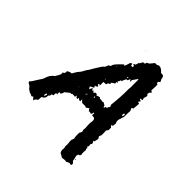

<svg xmlns="http://www.w3.org/2000/svg" viewBox="-156 -612 722 722"><g transform="rotate(45 204.5 -251.0)"><path d="M-9 -107 -12 -112Q-4 -120 3 -133L10 -144L18 -156L21 -164L24 -172Q28 -182 36 -190L40 -193L43 -196L49 -206L54 -216V-227Q57 -227 58 -226L60 -230L62 -234V-237L61 -240L65 -242L68 -244Q73 -247 76 -246Q81 -246 82 -250Q91 -266 96 -271Q102 -277 106 -286Q109 -293 117 -303L121 -310L125 -317L140 -341L143 -345Q144 -346 144 -346Q144 -348 145 -348Q152 -352 154 -360Q155 -367 164 -370L167 -379Q170 -385 181 -396Q194 -409 196 -410Q197 -410 200 -407L204 -417L207 -427Q208 -432 215 -434L218 -425Q224 -425 226 -426V-432L222 -434L219 -435Q220 -438 222 -438L225 -439L227 -441Q230 -447 231 -455L233 -453L237 -460L240 -466L245 -467H249Q249 -467 250 -469Q250 -472 251 -474L252 -475Q254 -476 256 -477Q258 -478 260 -479L267 -487L274 -496H283L288 -498L292 -500Q305 -500 316 -486L322 -485H327Q333 -480 333 -475Q333 -470 339 -460L336 -457L332 -454Q332 -446 338 -445V-430L337 -414L338 -413L340 -412L344 -408L337 -401V-398L336 -394L338 -391L341 -388Q341 -385 339.5 -380Q338 -375 337 -373Q338 -372 340 -364L334 -363L329 -362Q330 -359 333 -358H335L338 -356L332 -348L340 -345L339 -332L338 -318L331 -314L333 -309L336 -303Q335 -296 335 -271L334 -267L332 -262L331 -257L329 -252Q325 -242 331 -230L330 -224L329 -217Q326 -216 322 -214L329 -207V-194L326 -190L323 -186Q324 -181 324 -162L322 -158L320 -152L321 -150Q322 -149 323 -147Q324 -145 325 -143L322 -128Q320 -126 317 -125L320 -120L322 -114L320 -111L318 -108L319 -103V-98Q318 -97 316 -94L320 -90V-88L319 -85Q321 -83 321 -82Q322 -81 322 -80Q321 -79 321 -74V-63L322 -58Q322 -53 319 -50H317L314 -49L311 -40L314 -29L315 -23L316 -17L319 -15L322 -12Q325 -8 322 -2H321L319 -1Q318 -1 317 -2Q314 -2 312 -3L306 0L300 3Q294 1 289 2L283 3H278Q264 -5 262 -6Q256 -17 259 -26Q259 -31 258 -32Q257 -33 257 -38Q258 -44 257 -54L256 -61V-69L258 -74L260 -80Q258 -86 258 -94V-109L261 -114L263 -119V-122L262 -125L261 -127L262 -138L261 -150Q260 -161 262 -172Q264 -182 258 -188L252 -189L245 -190L246 -195V-200L245 -201L243 -202Q241 -193 240 -192Q238 -190 236 -191L233 -192Q228 -194 227 -191L223 -196L220 -201L214 -197L208 -193Q206 -195 203 -196H187Q179 -202 176 -207L177 -202V-196H174L171 -195L165 -201Q165 -200 164 -199Q164 -196 163 -194H158L156 -197L153 -202L152 -197L150 -193L144 -194H137Q136 -193 133 -191Q130 -191 129 -192Q128 -191 124 -188Q120 -185 116.5 -182Q113 -179 109 -176Q110 -175 110 -172L104 -163L101 -164H97V-152Q96 -153 91 -153Q90 -150 90 -140L86 -139L82 -137V-133L81 -129L79 -128L77 -126Q76 -124 76 -116L74 -113L71 -109Q68 -105 63 -105L62 -97V-92L61 -87Q58 -86 51 -79V-76L50 -73Q46 -75 44 -78L42 -81L40 -83L34 -79L32 -80L30 -81L25 -84H24L22 -83L18 -86L13 -89Q7 -93 6 -95Q2 -102 -6 -105Q-7 -105 -9 -107ZM164 -261V-260L163 -259L166 -255L169 -251L172 -258L175 -264Q178 -261 180 -255L182 -258L183 -260Q188 -255 189 -253L195 -259H199L202 -258L204 -256L205 -253Q206 -255 212 -257H215Q216 -258 216 -258Q218 -258 218 -259L221 -256L223 -254Q225 -255 230 -255L236 -253Q238 -254 239 -254Q240 -255 241 -255L247 -252L252 -249L253 -247L254 -244Q254 -241 257 -241Q258 -242 260 -249L263 -248H265Q266 -251 268 -255Q269 -258 272 -261Q269 -265 268 -269Q270 -284 272 -313L273 -335V-357L274 -363V-407L272 -409L265 -399L258 -389V-379L256 -382L254 -384L251 -388L249 -382L247 -377H242L239 -373L237 -368Q234 -364 234 -359H231L228 -358V-355L227 -352Q226 -351 223 -349L226 -346L228 -343H224L221 -342L223 -338Q223 -336 222 -335Q212 -329 210 -327Q210 -322 211 -321L207 -319L203 -317Q201 -310 200 -309H194L187 -308Q188 -295 187 -289Q184 -290 181 -293L180 -290L179 -287L182 -285L186 -282Q185 -281 182 -279Q180 -277 178 -276Q177 -277 174 -277Q176 -274 178 -268L171 -265ZM325 -272Q325 -270 326 -269Q328 -267 329 -268Q330 -272 332 -278L326 -280Q325 -277 325 -272ZM67 -113Q67 -114 68 -116Q69 -118 70 -120.5Q71 -123 71 -125L67 -127Q62 -118 67 -113ZM172 -226Q173 -229 179 -235Q171 -233 172 -226ZM240 -382Q244 -384 240 -388Q236 -385 240 -382ZM205 -247 203 -246H202Q200 -244 204 -241L205 -242L206 -244Q206 -246 205 -247ZM321 -30Q321 -27 320 -26Q319 -26 318 -27Q318 -30 321 -30ZM134 -234 135 -231V-228Q137 -231 134 -234ZM184 -319H186L185 -322L184 -325ZM179 -384H181Q181 -387 182 -389L181 -387L180 -386ZM218 -505H217Q217 -503 218 -502ZM173 -266 174 -264Q174 -266 173 -266ZM284 -119V-118Q286 -118 287 -119Z"/></g></svg>

Font: Kom-post
Style: Regular
Weight: 400
Designer: @guaschetti
Foundry: guaschetti
Version: Version 1.00 December 6, 2021, initial release